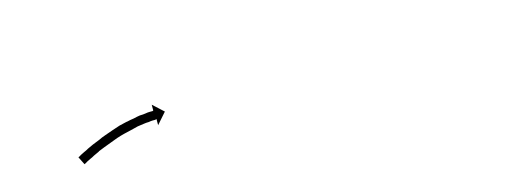

<svg xmlns="http://www.w3.org/2000/svg" viewBox="-17 -767 1144 421"><g transform="rotate(-15 555.0 -556.0)"><path d="M136 -531Q138 -532 141 -534Q143 -535 145 -536Q147 -537 149 -538Q154 -540 159 -543Q159 -543 159 -543Q159 -543 159 -543Q159 -543 159 -543Q159 -543 159 -543Q166 -546 172 -549Q172 -549 172 -549Q172 -549 172 -549Q172 -549 172 -549Q172 -549 172 -549Q180 -552 187 -555Q187 -555 187 -555Q187 -555 187 -555Q187 -555 187 -555Q187 -555 187 -555Q195 -559 204 -562Q204 -562 204 -562Q204 -562 204 -562Q204 -562 204 -562Q204 -562 204 -562Q212 -565 221 -568Q221 -568 221 -568Q221 -568 221 -568Q221 -568 221 -568Q221 -568 221 -568Q230 -571 239 -574Q239 -574 239 -574Q239 -574 239 -574Q239 -574 239 -574Q239 -574 239 -574Q248 -576 256 -578Q256 -578 256 -578Q256 -578 256 -578Q257 -578 257 -578Q257 -578 257 -578Q265 -580 273 -581Q273 -581 273 -581Q273 -581 273 -581Q273 -581 273 -581Q273 -581 273 -581Q281 -583 288 -584Q288 -584 288 -584Q288 -584 288 -584Q288 -584 288 -584Q288 -584 288 -584Q295 -584 301 -585Q301 -585 301 -585Q301 -585 301 -585Q301 -585 301 -585Q301 -585 301 -585Q306 -586 311 -586Q311 -586 311 -586Q311 -586 311 -586Q311 -586 311 -586Q311 -586 311 -586Q314 -586 317 -586Q318 -586 319 -587V-600L343 -578L321 -553V-567Q319 -566 318 -566Q316 -566 312 -566Q312 -566 312 -566Q312 -566 312 -566Q312 -566 312 -566Q312 -566 312 -566Q308 -566 303 -565Q303 -565 303 -565Q303 -565 303 -565Q303 -565 303 -565Q303 -565 303 -565Q297 -565 291 -564Q291 -564 291 -564Q291 -564 291 -564Q291 -564 291 -564Q291 -564 291 -564Q284 -563 277 -562Q277 -562 277 -562Q277 -562 277 -562Q277 -562 277 -562Q277 -562 277 -562Q269 -560 261 -558Q261 -558 261 -558Q261 -558 261 -558Q261 -558 261 -558Q261 -558 261 -558Q253 -556 244 -554Q244 -554 244 -554Q244 -554 244 -554Q244 -554 244 -554Q244 -554 244 -554Q236 -552 227 -549Q227 -549 227 -549Q227 -549 227 -549Q227 -549 227 -549Q227 -549 227 -549Q219 -546 211 -543Q211 -543 211 -543Q211 -543 211 -543Q211 -543 211 -543Q211 -543 211 -543Q203 -540 195 -537Q195 -537 195 -537Q195 -537 195 -537Q195 -537 195 -537Q195 -537 195 -537Q188 -534 180 -531Q180 -531 180.5 -531Q181 -531 181 -531Q181 -531 181 -531Q181 -531 181 -531Q174 -528 168 -525Q168 -525 168 -525Q168 -525 168 -525Q168 -525 168 -525Q168 -525 168 -525Q163 -522 158 -520Q156 -519 154 -518Q152 -517 150 -516Q147 -514 145 -513Q144 -513 143 -512L134 -530Q135 -531 136 -531Z"/></g></svg>

Font: FRB American Cursive Just Arrows Black
Style: Bold Italic
Weight: 900
Italic angle: -25°
Version: Version 2.0;Modular Font Editor K font №1